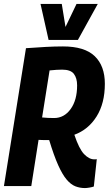

<svg xmlns="http://www.w3.org/2000/svg" viewBox="-23 -946 553 976"><path d="M-3 0 109 -701Q164 -705 209.5 -707.5Q255 -710 297 -710Q407 -710 458.5 -660.5Q510 -611 510 -520Q510 -421 468 -354Q426 -287 355 -261Q379 -189 404.5 -162.5Q430 -136 456 -136Q459 -136 462.5 -136Q466 -136 469 -137L454 2Q447 5 432 7.5Q417 10 409 10Q383 10 360 1Q337 -8 315.5 -33.5Q294 -59 272.5 -107Q251 -155 227 -234Q212 -234 199 -234Q186 -234 173 -235L136 0ZM252 -346Q303 -346 336 -391.5Q369 -437 369 -512Q369 -549 352.5 -570.5Q336 -592 293 -592Q276 -592 263.5 -591Q251 -590 229 -588L191 -349Q218 -346 252 -346ZM474 -926 373 -743H224L183 -926H291L310 -809L366 -926Z"/></svg>

Font: Georama SemiCondensed
Style: Bold Italic
Weight: 700
Width: 4
Italic angle: -9°
Designer: Jean-Baptiste Levee
Foundry: Production Type
Version: Version 1.000